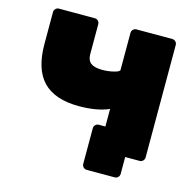

<svg xmlns="http://www.w3.org/2000/svg" viewBox="-117 -820 1083 1065"><g transform="rotate(15 425.0 -288.0)"><path d="M770 -673V-27Q770 -16 762 -8Q754 0 743 0H660V97Q660 108 652 116Q644 124 633 124H472Q461 124 453 116Q445 108 445 97V-108Q445 -119 453 -127Q461 -135 472 -135H510V-236Q443 -206 338 -206Q200 -206 132.5 -275.5Q65 -345 65 -491V-673Q65 -684 73 -692Q81 -700 92 -700H298Q309 -700 317 -692Q325 -684 325 -673V-501Q325 -466 345.5 -450Q366 -434 412 -434Q446 -434 478 -442Q510 -450 510 -460V-673Q510 -684 518 -692Q526 -700 537 -700H743Q754 -700 762 -692Q770 -684 770 -673Z"/></g></svg>

Font: Rubik Mono One
Style: Regular
Weight: 400
Designer: Hubert and Fischer with Elvire Volk Leonovitch (Cyrillic Expansion: Cyreal)
Foundry: Hubert and Fischer with Elvire Volk Leonovitch
Version: Version 2.000